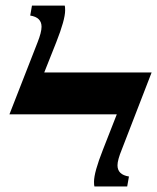

<svg xmlns="http://www.w3.org/2000/svg" viewBox="-20 -675 569 695"><path d="M405.3 -76.7Q405.3 -42.5 446.8 -36.1L440.4 0H321.8Q320.3 -4.4 320.3 -17.1Q320.3 -51.3 352.5 -132.8L402.8 -261.2H14.2L115.7 -521Q130.4 -558.1 130.4 -578.1Q130.4 -612.3 89.4 -618.7L95.7 -654.8H214.4Q215.8 -650.4 215.8 -637.7Q215.8 -603.5 183.6 -522L140.1 -412.6H528.8L420.9 -133.8Q405.3 -95.7 405.3 -76.7Z"/></svg>

Font: Tinos
Style: Bold Italic
Weight: 700
Italic angle: -16.333°
Designer: Steve Matteson
Foundry: Monotype Imaging Inc.
Version: Version 1.23